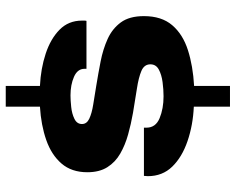

<svg xmlns="http://www.w3.org/2000/svg" viewBox="-98 -684 840 685"><g transform="rotate(-90 322.5 -341.0)"><path d="M285 59V-70Q219 -73 162 -92.5Q105 -112 71 -147Q37 -182 37 -234Q37 -240 38 -248H210Q210 -243 210 -239Q210 -206 244 -192Q278 -178 322 -178Q346 -178 372.5 -181.5Q399 -185 417.5 -195Q436 -205 436 -225Q436 -247 412.5 -257Q389 -267 349.5 -273Q310 -279 263 -287Q223 -294 185.5 -304.5Q148 -315 117.5 -332.5Q87 -350 69 -378.5Q51 -407 51 -450Q51 -506 82 -542Q113 -578 166 -596.5Q219 -615 285 -619V-741H359V-619Q421 -616 474 -598.5Q527 -581 559.5 -549Q592 -517 592 -469Q592 -465 592 -460.5Q592 -456 591 -453H420V-460Q420 -485 391.5 -497.5Q363 -510 325 -510Q308 -510 284 -507.5Q260 -505 241.5 -496Q223 -487 223 -469Q223 -452 242 -443Q261 -434 292 -429Q323 -424 360 -418Q403 -411 446.5 -402.5Q490 -394 526.5 -377.5Q563 -361 585.5 -330.5Q608 -300 608 -248Q608 -185 575.5 -147Q543 -109 486.5 -91Q430 -73 359 -69V59Z"/></g></svg>

Font: Archivo SemiExpanded ExtraBold
Style: Regular
Weight: 800
Width: 6
Designer: Hector Gatti
Foundry: Omnibus-Type
Version: Version 2.001; ttfautohint (v1.8.3)